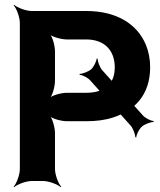

<svg xmlns="http://www.w3.org/2000/svg" viewBox="-20 -757 669 803"><path d="M577 -275 407 -464C397 -476 388 -501 388 -512H384C384 -501 372 -477 361 -467C349 -457 325 -448 313 -448V-444C324 -444 348 -432 358 -420L527 -231C537 -219 546 -194 546 -183L550 -182C550 -194 562 -218 574 -228C586 -238 611 -247 622 -247L623 -251C611 -251 587 -263 577 -275ZM260 -250H341C383 -250 421 -255 454 -266C543 -295 608 -360 608 -476C608 -509 602 -541 590 -570C553 -658 466 -711 341 -711H113C89 -711 52 -725 39 -737L37 -735C49 -722 63 -685 63 -661V-50C63 -26 49 11 37 24L39 26C52 14 89 0 113 0H160C184 0 221 14 234 26L236 24C224 11 210 -26 210 -50V-200C210 -224 199 -264 186 -276L184 -274C196 -261 236 -250 260 -250ZM460 -475C460 -403 414 -369 341 -369H260C236 -369 196 -358 184 -345L186 -343C199 -355 210 -395 210 -419V-542C210 -566 199 -606 186 -618L184 -616C196 -603 236 -592 260 -592H341C415 -592 460 -548 460 -475Z"/></svg>

Font: Asimov
Style: Edge
Weight: 500
Designer: Google
Version: Version 2.000980: 2014